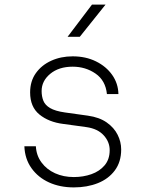

<svg xmlns="http://www.w3.org/2000/svg" viewBox="-20 -805 640 835"><path d="M301 10Q241 10 193.5 -11.5Q146 -33 117 -73.5Q88 -114 86 -169H136Q138 -129 160.5 -98.5Q183 -68 219.5 -51.5Q256 -35 301 -35Q342 -35 377.5 -47.5Q413 -60 435 -86Q457 -112 457 -152Q457 -188 431 -216.5Q405 -245 357 -252Q332 -256 306.5 -259Q281 -262 255 -266Q192 -274 151.5 -307Q111 -340 111 -403Q111 -452 136 -487Q161 -522 203 -541Q245 -560 296 -560Q353 -560 397.5 -538Q442 -516 468 -479Q494 -442 495 -396H445Q439 -455 395.5 -485Q352 -515 296 -515Q236 -515 198.5 -484Q161 -453 161 -409Q161 -386 168.5 -367Q176 -348 198 -335Q220 -322 262 -316Q287 -312 312 -309Q337 -306 362 -302Q412 -295 444 -272.5Q476 -250 491.5 -219Q507 -188 507 -155Q507 -101 479.5 -64Q452 -27 405.5 -8.5Q359 10 301 10ZM274 -645 380 -785H439L327 -645Z"/></svg>

Font: Tiny Thin
Style: Regular
Weight: 100
Monospace: yes
Designer: Philipp Nurullin, Konstantin Bulenkov
Foundry: JetBrains
Version: Version 2.251; ttfautohint (v1.8.4.7-5d5b)